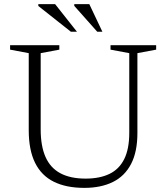

<svg xmlns="http://www.w3.org/2000/svg" viewBox="-20 -902 808 932"><path d="M607.5 -258V-644L516.5 -661V-682.5H738V-661L647 -644V-256.5Q647 -165 616.2 -106Q585.5 -47 527.8 -18.5Q470 10 389.5 10Q301.5 10 241.2 -19.8Q181 -49.5 150.2 -111.8Q119.5 -174 119.5 -270.5V-644L29 -661V-682.5H268V-661L177.5 -644V-274Q177.5 -193 201 -140Q224.5 -87 273 -61Q321.5 -35 395.5 -35Q464 -35 511.2 -57.8Q558.5 -80.5 583 -129.8Q607.5 -179 607.5 -258ZM353.5 -748H324L166 -873V-882H247.5ZM477 -748H452L340.5 -873.5V-882H413.5Z"/></svg>

Font: Newsreader 14pt Light
Style: Regular
Weight: 300
Designer: Hugues Gentile
Foundry: Production Type
Version: Version 1.003